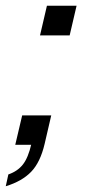

<svg xmlns="http://www.w3.org/2000/svg" viewBox="-34 -503 309 667"><path d="M-14 144 -5 103Q27 92 45.5 68.5Q64 45 75 -3L105 0H19L43 -102H144L121 -3Q106 61 74 94Q42 127 -14 144ZM105 -380 129 -483H232L208 -380Z"/></svg>

Font: Instrument Sans
Style: Italic
Weight: 400
Italic angle: -13°
Designer: Rodrigo Fuenzalida
Foundry: fragTYPE
Version: Version 1.000;gftools[0.9.28]